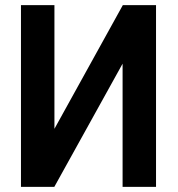

<svg xmlns="http://www.w3.org/2000/svg" viewBox="-20 -731 696 751"><path d="M192.9 -227.1 460.4 -710.9H590.3V0H459.5V-481.9L192.4 0H62V-710.9H192.9Z"/></svg>

Font: Roboto SemiCondensed SemiBold
Style: Regular
Weight: 600
Width: 4
Designer: Christian Robertson
Foundry: Google
Version: Version 3.009; 2024